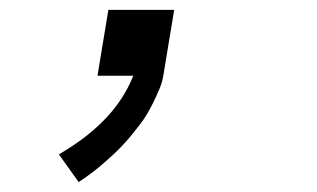

<svg xmlns="http://www.w3.org/2000/svg" viewBox="-20 -153 640 388"><path d="M139 215 99 159Q123 145 145.5 128.5Q168 112 188 92Q208 72 223.5 49Q239 26 249 1V0H177L199 -133H332L310 0Q308 13 302.5 26Q297 39 291 51.5Q285 64 278 76Q271 88 262.5 99Q254 110 245 121Q236 132 226 142.5Q216 153 205.5 162.5Q195 172 184.5 181Q174 190 162.5 198.5Q151 207 139 215Z"/></svg>

Font: Iosevka SS04 Extended
Style: Italic
Weight: 400
Width: 7
Italic angle: -9°
Monospace: yes
Designer: Belleve Invis
Foundry: Belleve Invis
Version: Version 19.0.0; ttfautohint (v1.8.4)